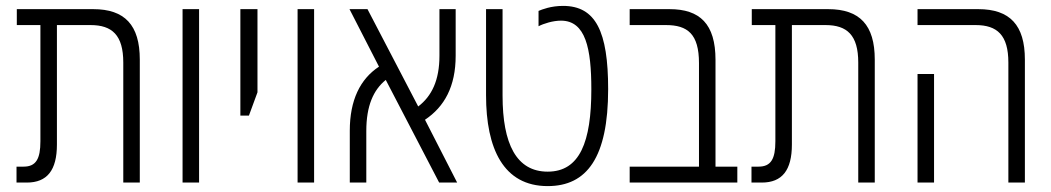

<svg xmlns="http://www.w3.org/2000/svg" viewBox="-20 -619 3565 651"><path d="M36 0H71C140 0 173 -42 173 -129V-534H287C360 -534 398 -500 398 -407V0H454V-417C454 -534 403 -588 296 -588H37V-534H117V-140C117 -80 102 -54 60 -54H36Z M599 0H655V-588H599Z M795 -227H824L853 -306V-588H795Z M989 0H1045V-588H989Z M1166 0H1222V-175C1222 -260 1246 -314 1288 -348L1469 0H1530L1421 -213C1487 -257 1525 -326 1525 -430V-588H1470V-430C1470 -347 1444 -293 1398 -258L1226 -588H1165L1265 -393C1201 -351 1166 -279 1166 -176Z M1837 12C1970 12 2042 -85 2042 -317C2042 -512 2000 -599 1889 -599C1848 -599 1818 -587 1806 -582V-530C1823 -539 1855 -549 1882 -549C1966 -549 1985 -454 1985 -316C1985 -138 1946 -37 1837 -37C1731 -37 1684 -131 1684 -295V-588H1628V-296C1628 -115 1687 12 1837 12Z M2115 0H2480V-54H2406V-416C2406 -538 2353 -588 2250 -588H2115V-534H2238C2311 -534 2350 -504 2350 -405V-54H2115Z M2528 0H2563C2632 0 2665 -42 2665 -129V-534H2779C2852 -534 2890 -500 2890 -407V0H2946V-417C2946 -534 2895 -588 2788 -588H2529V-534H2609V-140C2609 -80 2594 -54 2552 -54H2528Z M3399 0H3455V-417C3455 -534 3404 -588 3297 -588H3091V-534H3288C3361 -534 3399 -500 3399 -407ZM3091 0H3147V-368H3091Z"/></svg>

Font: Noto Sans Hebrew Condensed Light
Style: Regular
Weight: 300
Width: 3
Designer: Monotype Design Team
Foundry: Monotype Imaging Inc.
Version: Version 2.004